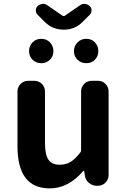

<svg xmlns="http://www.w3.org/2000/svg" viewBox="-20 -990 677 1023"><path d="M245.1 13.7Q73.2 13.7 73.2 -210V-502Q73.2 -526.4 89.8 -543Q106.4 -559.6 130.9 -559.6H162.1Q186.5 -559.6 203.1 -543Q219.7 -526.4 219.7 -502V-228.5Q219.7 -165 238.3 -138.7Q256.8 -112.3 297.9 -112.3Q331.1 -112.3 355.5 -127Q379.9 -141.6 407.2 -176.8Q412.1 -181.6 412.1 -189.5V-502Q412.1 -526.4 428.7 -543Q445.3 -559.6 469.7 -559.6H501Q525.4 -559.6 542 -543Q558.6 -526.4 558.6 -502V-57.6Q558.6 -34.2 542 -17.1Q525.4 0 501 0H497.1Q471.7 0 453.1 -16.1Q434.6 -32.2 431.6 -56.6L428.7 -78.1Q427.7 -80.1 425.8 -80.1Q423.8 -80.1 422.9 -78.1Q343.8 13.7 245.1 13.7ZM180.7 -958Q191.4 -967.8 206.1 -968.8Q208 -969.7 210 -969.7Q221.7 -969.7 232.4 -961.9L314.5 -905.3Q317.4 -904.3 319.8 -904.3Q322.3 -904.3 324.2 -905.3L406.2 -961.9Q417 -969.7 429.7 -969.7Q431.6 -969.7 432.6 -968.8Q447.3 -967.8 458 -958Q467.8 -948.2 467.8 -934.6Q467.8 -920.9 458 -911.1L419.9 -873Q378.9 -832 321.3 -832H318.4Q260.7 -832 219.7 -872.1L180.7 -911.1Q170.9 -920.9 170.9 -934.6Q170.9 -948.2 180.7 -958ZM200.2 -653.3Q171.9 -653.3 153.3 -671.9Q134.8 -690.4 134.8 -717.8Q134.8 -745.1 153.3 -764.2Q171.9 -783.2 200.2 -783.2Q227.5 -783.2 246.1 -764.2Q264.6 -745.1 264.6 -717.8Q264.6 -690.4 246.1 -671.9Q227.5 -653.3 200.2 -653.3ZM440.4 -653.3Q411.1 -653.3 392.6 -671.9Q374 -690.4 374 -717.8Q374 -745.1 393.1 -764.2Q412.1 -783.2 439.9 -783.2Q467.8 -783.2 485.8 -764.2Q503.9 -745.1 503.9 -717.8Q503.9 -690.4 485.8 -671.9Q467.8 -653.3 440.4 -653.3Z"/></svg>

Font: Gen Jyuu Gothic P Bold
Style: Bold
Weight: 700
Designer: [Source Han Sans]
Ryoko NISHIZUKA  (kana & ideographs); Paul D. Hunt (Latin, Greek & Cyrillic); Wenlong ZHANG  (bopomofo
Version: Version 1.002.20150607